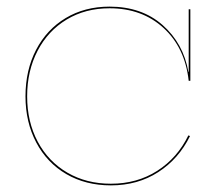

<svg xmlns="http://www.w3.org/2000/svg" viewBox="-20 -552 642 580"><path d="M62 -261Q62 -184 94 -124Q126 -64 183.5 -30.5Q241 3 315 3Q394 3 455 -36Q516 -75 549 -143L554 -141Q520 -72 458 -32Q396 8 315 8Q239 8 180.5 -26Q122 -60 89.5 -121.5Q57 -183 57 -261Q57 -340 89 -401.5Q121 -463 178.5 -497.5Q236 -532 311 -532Q408 -532 471 -476.5Q534 -421 549 -335H550V-524H555V-308H550Q539 -408 474 -467.5Q409 -527 311 -527Q238 -527 181.5 -493Q125 -459 93.5 -398.5Q62 -338 62 -261Z"/></svg>

Font: Hepta Slab Hairline
Style: Regular
Weight: 400
Designer: Michael LaGattuta
Foundry: Michael LaGattuta
Version: Version 1.100; ttfautohint (v1.8) -l 8 -r 50 -G 200 -x 14 -D